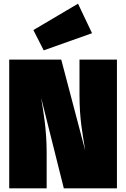

<svg xmlns="http://www.w3.org/2000/svg" viewBox="-20 -1021 684 1041"><path d="M403 -1001 161 -858 217 -748 479 -841ZM614 -698H411V-509C411 -374 427 -301 442 -205L312 -698H30V0H233V-193C233 -323 214 -421 203 -491L326 0H614Z"/></svg>

Font: Fira Sans Ultra
Style: Regular
Weight: 950
Designer: Carrois Corporate & Edenspiekermann AG
Foundry: Carrois Corporate GbR & Edenspiekermann AG
Version: Version 4.203;PS 004.203;hotconv 1.0.88;makeotf.lib2.5.64775